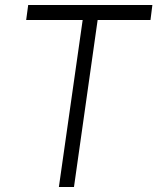

<svg xmlns="http://www.w3.org/2000/svg" viewBox="-20 -743 626 763"><path d="M214 0 308.5 -663.5H84L92 -723H585.5L578 -663.5H368L274 0Z"/></svg>

Font: Public Sans Thin ExtraLight
Style: Italic
Weight: 250
Italic angle: -8°
Version: Version 2.001